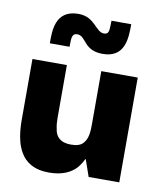

<svg xmlns="http://www.w3.org/2000/svg" viewBox="-74 -678 624 747"><g transform="rotate(10 238.0 -304.0)"><path d="M170 10C223 10 256 -8 275 -28C291 -45 300 -66 300 -66H302L325 0H446V-414H302V-205C302 -177 301 -146 282 -127C273 -117 257 -112 235 -112C191 -112 174 -134 170 -163C167 -177 166 -191 166 -205V-414H30V-206C30 -164 27 -98 56 -48C75 -14 110 10 170 10ZM295 -481C384 -481 385 -559 385 -614H307C307 -597 306 -584 305 -575C303 -565 297 -560 287 -560C252 -560 243 -618 176 -618C82 -618 86 -530 86 -486H164C164 -521 164 -539 185 -539C222 -539 218 -481 295 -481Z"/></g></svg>

Font: OSH Darker Grotesque Black
Style: Regular
Weight: 900
Designer: Gabriel Lam
Foundry: TypeRant
Version: Version 1.000;Glyphs 3.1.1 (3148)